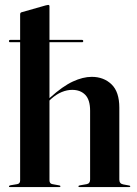

<svg xmlns="http://www.w3.org/2000/svg" viewBox="-20 -762 559 782"><path d="M16.5 -594.5Q16.5 -599.5 21.5 -599.5H62V-703Q62 -710.5 67.5 -712L166 -740Q174 -742 176 -742Q181.5 -742 181.5 -736.5V-599.5H314Q319 -599.5 319 -594.5Q319 -590 314 -590H181.5V-362.5L184 -364.5Q235.5 -411 276.8 -430Q318 -449 353.5 -449Q402.5 -449 434.2 -418.5Q466 -388 466 -323.5V-30.5Q466 -14 481.5 -11L505.5 -6.5Q510.5 -6 510.5 -3Q510.5 0 506 0H304Q299.5 0 299.5 -3Q299.5 -6 305 -7L333 -12Q347 -14.5 347 -30.5V-311Q347 -355.5 327.2 -375.8Q307.5 -396 274 -396Q253 -396 231.2 -387Q209.5 -378 188 -359L181.5 -352.5V-27.5Q181.5 -14 193.5 -12L221 -7Q226 -6.5 226 -3Q226 0 222 0H20.5Q16.5 0 16.5 -3Q16.5 -6 23 -7.5L50 -12Q62 -14 62 -27V-590H21.5Q16.5 -590 16.5 -594.5Z"/></svg>

Font: Fraunces 144pt S000 SemiBold
Style: Regular
Weight: 600
Version: Version 1.000; ttfautohint (v1.8.3)